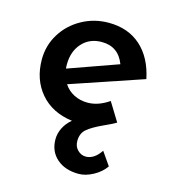

<svg xmlns="http://www.w3.org/2000/svg" viewBox="-101 -525 739 829"><g transform="rotate(15 268.0 -110.0)"><path d="M403 98 444 157Q425 185 391 203.5Q357 222 326 222Q265 222 228 189.5Q191 157 191 103Q191 77 203.5 52Q216 27 239 8Q148 -4 96.5 -64.5Q45 -125 45 -215Q45 -277 77 -329Q109 -381 164 -411.5Q219 -442 284 -442Q371 -442 427.5 -391.5Q484 -341 503 -249L178 -139Q195 -113 222.5 -99Q250 -85 284 -85Q331 -85 379 -118L430 -35Q412 -24 376 -8Q328 14 306 33Q284 52 284 86Q284 111 300 126.5Q316 142 336 142Q374 142 403 98ZM155 -221Q155 -209 156 -203L378 -282Q351 -354 276 -354Q222 -354 188.5 -317Q155 -280 155 -221Z"/></g></svg>

Font: Josefin Sans SemiBold
Style: Regular
Weight: 600
Designer: Santiago Orozco
Foundry: Typemade
Version: Version 2.000